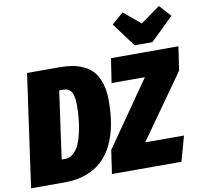

<svg xmlns="http://www.w3.org/2000/svg" viewBox="-108 -1064 1231 1169"><g transform="rotate(-10 507.0 -479.0)"><path d="M949.2 -958 1014.2 -886.2 872.1 -748H762.2L652.8 -896L725.1 -958L828.1 -871.1ZM285.2 -695.8Q330.1 -695.8 366.2 -689.9Q402.3 -684.1 437.7 -667.2Q473.1 -650.4 496.6 -623Q520 -595.7 534.4 -550.5Q548.8 -505.4 548.8 -444.8Q548.8 -364.3 536.6 -297.4Q524.4 -230.5 497.6 -174.8Q470.7 -119.1 430.2 -80.8Q389.6 -42.5 330.8 -21.2Q272 0 198.2 0H-9.8L87.9 -695.8ZM490.2 0 511.2 -145 790 -545.9H584L606.9 -695.8H1023.9L1002 -548.8L723.1 -154.8H962.9L919.9 0ZM289.1 -557.1H262.2L204.1 -140.1H227.1Q255.4 -140.1 278.1 -161.1Q300.8 -182.1 314.5 -214.4Q328.1 -246.6 337.2 -289.3Q346.2 -332 349.6 -372.1Q353 -412.1 353 -452.1Q353 -508.3 337.4 -532.7Q321.8 -557.1 289.1 -557.1Z"/></g></svg>

Font: Fira Sans Compressed Heavy
Style: Italic
Weight: 900
Width: 3
Italic angle: -8°
Designer: Carrois Corporate & Edenspiekermann AG
Foundry: Carrois Corporate GbR & Edenspiekermann AG
Version: Version 4.203;PS 004.203;hotconv 1.0.88;makeotf.lib2.5.64775